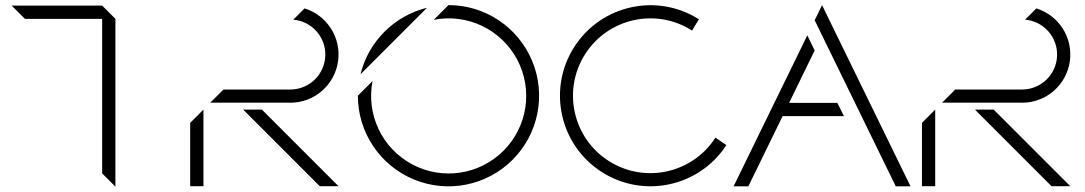

<svg xmlns="http://www.w3.org/2000/svg" viewBox="-20 -720 4193 742"><path d="M374.8 -698.4H25L76.2 -647.2H374.8V-49.9L426 1.3V-647.2Z M715 -0.5H766.2V-296.4L715 -245.2ZM1104.1 -323C1195.9 -324 1273.2 -391.8 1286.4 -482.6C1299.6 -573.5 1244.7 -660.4 1157 -687.5L1113.5 -644C1185.3 -637.9 1239.7 -576.6 1237.2 -504.6C1234.7 -432.6 1176.1 -375.2 1104.1 -374.1C1103.3 -374.1 1102.6 -374 1101.9 -374H843.6L792.7 -323.2H1099.3C1100.9 -323.2 1102.5 -323 1104.1 -323ZM992.2 -296.4H919.8L1215.9 -0.3H1288.3Z M1373.2 -432.9 1630.3 -690C1503.4 -658.9 1404.3 -559.8 1373.2 -432.9ZM1713.1 -700.3 1656.4 -643.5C1785.8 -668.8 1916.5 -606.6 1978.5 -490.2C2040.4 -373.8 2019.1 -230.6 1925.8 -137.4C1832.6 -44.1 1689.4 -22.8 1573 -84.8C1456.6 -146.8 1394.4 -277.5 1419.8 -406.9L1363 -350.1V-350C1363 -208.4 1448.4 -80.7 1579.3 -26.5C1710.2 27.7 1860.8 -2.3 1960.9 -102.5C2061.1 -202.7 2091 -353.4 2036.7 -484.2C1982.5 -615.1 1854.7 -700.4 1713.1 -700.3Z M2745 -188.2C2655.7 -49.4 2470.8 -9.1 2331.9 -98.3C2193 -187.4 2152.6 -372.2 2241.6 -511.2C2330.7 -650.2 2515.5 -690.8 2654.5 -601.9L2681 -645.5C2518.3 -748.6 2302.8 -700.7 2199.1 -538.4C2095.4 -376.1 2142.4 -160.4 2304.3 -56C2466.2 48.4 2682 2.3 2787.1 -159.2Z M3441.8 0.1H3498.8L3156.9 -700.1L3128.4 -641.7L3156.9 -583.3ZM2815 0.1H2872L3004.5 -271.2H3241.6L3216 -322.4H3029.5L3128.4 -525L3099.9 -583.3Z M3543 -0.5H3594.2V-296.4L3543 -245.2ZM3932.1 -323C4023.9 -324 4101.2 -391.8 4114.4 -482.6C4127.6 -573.5 4072.7 -660.4 3985 -687.5L3941.5 -644C4013.3 -637.9 4067.7 -576.6 4065.2 -504.6C4062.7 -432.6 4004.1 -375.2 3932.1 -374.1C3931.3 -374.1 3930.6 -374 3929.9 -374H3671.6L3620.7 -323.2H3927.3C3928.9 -323.2 3930.5 -323 3932.1 -323ZM3820.2 -296.4H3747.8L4043.9 -0.3H4116.3Z"/></svg>

Font: Expanse
Style: Expanse
Weight: 400
Designer: Ryan Lin
Version: Version 1.0